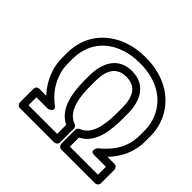

<svg xmlns="http://www.w3.org/2000/svg" viewBox="-180 -952 1184 1184"><g transform="rotate(45 412.5 -360.0)"><path d="M408 -104V-25H158V-94H260C260 -94 311 -112 274 -139C218 -180 176 -239 157 -309C151 -331 148 -354 148 -378V-420C148 -590 277 -695 461 -695C617 -695 711 -623 752 -531C767 -498 775 -461 775 -420V-378C775 -269 717 -195 647 -139C647 -139 616 -94 663 -94H764V-25H519V-104C615 -152 628 -273 628 -378V-421C628 -524 586 -626 461 -626C337 -626 294 -524 294 -421V-378C294 -262 317 -147 408 -104ZM825 -378V-420C825 -467 816 -511 798 -551C748 -662 634 -745 461 -745C408 -745 360 -738 315 -722C188 -677 98 -571 98 -420V-378C98 -350 102 -322 109 -295C125 -237 154 -187 194 -144H132C121 -144 108 -134 108 -119V0C108 11 117 25 132 25H432C443 25 458 15 458 0V-121C458 -131 451 -142 440 -145C427 -149 415 -157 403 -167C359 -207 344 -283 344 -378V-421C344 -514 375 -576 461 -576C548 -576 578 -515 578 -421V-378C578 -264 558 -171 485 -145C477 -142 469 -132 469 -121V0C469 11 479 25 494 25H789C800 25 814 15 814 0V-119C814 -130 804 -144 789 -144H727C782 -201 825 -278 825 -378Z"/></g></svg>

Font: Asimov
Style: XWidOu
Weight: 500
Designer: Google
Version: Version 2.000980; 2014